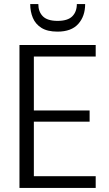

<svg xmlns="http://www.w3.org/2000/svg" viewBox="-20 -927 538 947"><path d="M76 0ZM76 0ZM452 0H76V-705H452V-648H147V-382H422V-327H147V-58H452ZM264 -771Q214 -771 184.5 -789.5Q155 -808 142 -839Q129 -870 129 -907H169Q169 -869 191.5 -846.5Q214 -824 264 -824Q314 -824 336.5 -846.5Q359 -869 359 -907H400Q400 -847 366 -809Q332 -771 264 -771Z"/></svg>

Font: Ulagadi Sans Light
Style: Regular
Weight: 300
Designer: Ninad Kale (Devanagari), Jonny Pinhorn (Latin)
Foundry: Indian Type Foundry
Version: Version 3.01;March 29, 2020;FontCreator 12.0.0.2522 64-bit; 